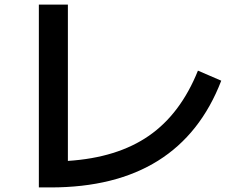

<svg xmlns="http://www.w3.org/2000/svg" viewBox="-20 -790 1040 840"><path d="M150 -770H277V-86Q493 -100 631.5 -196Q770 -292 846 -481L948 -437Q768 30 201 30H150Z"/></svg>

Font: Enso SemiBold
Style: Regular
Weight: 600
Designer: Coji Morishita
Foundry: UNDERFOREST DESIGN
Version: Version 1.000